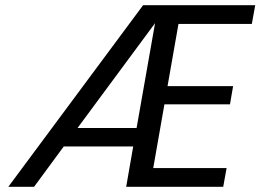

<svg xmlns="http://www.w3.org/2000/svg" viewBox="-20 -718 1001 738"><path d="M666 -626 624 -387H876L864 -317H612L569 -72H851L838 0H465L492 -155H225L111 0H12L530 -698H961L948 -626ZM505 -226 576 -629 278 -226Z"/></svg>

Font: Fz Poppins
Style: Italic
Weight: 400
Italic angle: -10°
Designer: Ninad Kale (Devanagari), Jonny Pinhorn (Latin)
Foundry: Indian Type Foundry
Version: Vit hóa bi Vntype.Com & FontZin.Com